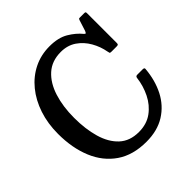

<svg xmlns="http://www.w3.org/2000/svg" viewBox="-201 -920 1090 1090"><g transform="rotate(-45 344.0 -375.5)"><path d="M39 -375Q39 -458.5 62.5 -529Q86 -599.5 128.8 -651.8Q171.5 -704 229.5 -732.8Q287.5 -761.5 356.5 -761.5Q426 -761.5 470.8 -735Q515.5 -708.5 544 -673.5Q550.5 -666 553.8 -668Q557 -670 561.5 -681L582 -745.5Q584 -751 585.5 -753Q587 -755 595 -755H628Q636 -755 638 -752.8Q640 -750.5 640 -743V-505Q640 -496 637 -493.5Q634 -491 624.5 -491H583.5Q572.5 -491 571.5 -494.5Q570.5 -498 568.5 -506.5Q560 -554.5 535.5 -597.2Q511 -640 471.8 -666.8Q432.5 -693.5 379 -693.5Q307 -693.5 260.2 -651.5Q213.5 -609.5 190.8 -537.5Q168 -465.5 168 -375Q168 -284.5 188.8 -213Q209.5 -141.5 254.2 -99.8Q299 -58 371.5 -58Q434.5 -58 478.8 -90.2Q523 -122.5 548.5 -174Q574 -225.5 581 -283.5Q582.5 -295 594.5 -295H638Q652 -295 651 -285.5Q644 -200.5 609.8 -133.5Q575.5 -66.5 513.5 -27.5Q451.5 11.5 362.5 11.5Q255.5 11.5 183.5 -38Q111.5 -87.5 75.2 -174.8Q39 -262 39 -375Z"/></g></svg>

Font: Besley* Narrow Medium
Style: Regular
Weight: 500
Width: 4
Designer: Owen Earl
Foundry: indestructible type*
Version: Version 3.000; ttfautohint (v1.8.3)